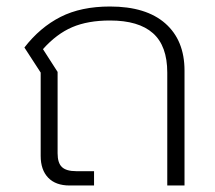

<svg xmlns="http://www.w3.org/2000/svg" viewBox="-20 -570 662 590"><path d="M105 -91V-347L55 -424Q103 -486 166 -518Q229 -550 318 -550Q429 -550 488 -498Q547 -446 547 -353V0H494V-347Q494 -429 450 -468Q406 -507 318 -507Q250 -507 202 -486.5Q154 -466 112 -419L157 -349V-99Q157 -69 170.5 -56.5Q184 -44 214 -44H269V0H194Q151 0 128 -24Q105 -48 105 -91Z"/></svg>

Font: Prompt ExtraLight
Style: Regular
Weight: 275
Designer: Katatrad Team
Foundry: CadsonDemak
Version: Version 1.000